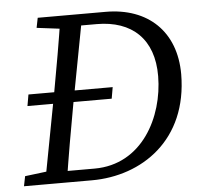

<svg xmlns="http://www.w3.org/2000/svg" viewBox="-50 -721 800 772"><g transform="rotate(-5 350.5 -335.0)"><path d="M398 -320 406 -366H66L58 -320H398ZM16 0H142L152 -55H146L24 -40L16 0ZM101 0H189C205 -103 223 -207 242 -310L310 -670H222C206 -567 188 -463 169 -360L101 0ZM122 -630 243 -615H258L269 -670H130L122 -630ZM142 0H290C493 0 684 -129 685 -394C685 -566 575 -670 404 -670H269L260 -624H364C506 -624 593 -544 592 -394C591 -229 497 -46 305 -46H151L142 0Z"/></g></svg>

Font: Source Serif Variable
Style: Italic
Weight: 389
Italic angle: -12°
Designer: Frank Grießhammer
Foundry: Adobe Systems Incorporated
Version: Version 3.001;hotconv 1.0.111;makeotfexe 2.5.65597